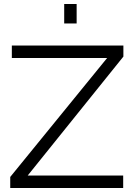

<svg xmlns="http://www.w3.org/2000/svg" viewBox="-20 -937 669 957"><path d="M31 -55 514 -648H39V-710H595V-655L118 -62H594V0H31ZM300 -820V-917H362V-820Z"/></svg>

Font: IngvarSans
Style: Regular
Weight: 400
Version: Version 1.000